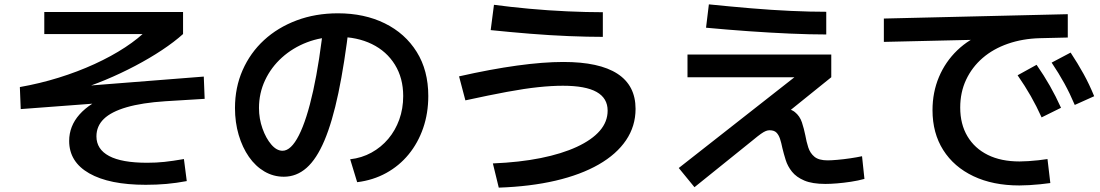

<svg xmlns="http://www.w3.org/2000/svg" viewBox="-20 -803 5040 880"><path d="M648 44Q481 44 389 -8.5Q297 -61 297 -157Q297 -225 344.5 -278.5Q392 -332 484 -368L487 -334L75 -303L71 -404Q162 -420 249 -447Q336 -474 413.5 -509.5Q491 -545 553.5 -586Q616 -627 659 -671L695 -647H183V-748H819V-647Q779 -611 722.5 -573.5Q666 -536 599.5 -501Q533 -466 463.5 -437Q394 -408 330 -389L304 -404L914 -452L918 -350L738 -339Q631 -332 560.5 -311.5Q490 -291 456 -258Q422 -225 422 -178Q422 -119 480 -88Q538 -57 654 -57Q696 -57 733.5 -61Q771 -65 823 -74L836 27Q788 36 743 40Q698 44 648 44Z M1585 -73Q1638 -79 1682.5 -103.5Q1727 -128 1759.5 -166.5Q1792 -205 1810 -255Q1828 -305 1828 -363Q1828 -445 1790 -506.5Q1752 -568 1684.5 -601Q1617 -634 1528 -634Q1452 -634 1387 -609Q1322 -584 1272.5 -539.5Q1223 -495 1195 -435.5Q1167 -376 1167 -308Q1167 -259 1183 -214Q1199 -169 1223.5 -140.5Q1248 -112 1275 -112Q1314 -112 1350 -183Q1386 -254 1415.5 -387.5Q1445 -521 1465 -708L1581 -696Q1559 -510 1531 -377Q1503 -244 1467 -159Q1431 -74 1385 -33.5Q1339 7 1281 7Q1233 7 1192 -17Q1151 -41 1121 -84Q1091 -127 1074 -184.5Q1057 -242 1057 -308Q1057 -402 1092 -481.5Q1127 -561 1190 -619Q1253 -677 1339.5 -709.5Q1426 -742 1529 -742Q1650 -742 1743.5 -696Q1837 -650 1890 -565Q1943 -480 1943 -363Q1943 -284 1919.5 -216Q1896 -148 1853 -95.5Q1810 -43 1750 -10Q1690 23 1617 32Z M2239 -54Q2361 -59 2458 -78.5Q2555 -98 2624 -130Q2693 -162 2729 -203.5Q2765 -245 2765 -296Q2765 -353 2714.5 -381.5Q2664 -410 2560 -410Q2509 -410 2447 -403.5Q2385 -397 2304 -382Q2223 -367 2113 -343L2084 -453Q2230 -486 2350 -502.5Q2470 -519 2562 -519Q2727 -519 2810 -465Q2893 -411 2893 -304Q2893 -225 2849.5 -160.5Q2806 -96 2724 -49Q2642 -2 2526.5 25Q2411 52 2266 57ZM2743 -634Q2674 -634 2587.5 -637.5Q2501 -641 2408.5 -648.5Q2316 -656 2229 -665L2244 -781Q2318 -771 2405 -763Q2492 -755 2580 -751Q2668 -747 2743 -747Z M3163 55 3091 -33 3662 -481 3664 -449H3131V-553H3790V-449L3527 -237L3471 -242Q3475 -275 3496 -291.5Q3517 -308 3552 -308Q3600 -308 3623 -289.5Q3646 -271 3655.5 -242Q3665 -213 3671 -183Q3676 -154 3684.5 -127.5Q3693 -101 3713 -84.5Q3733 -68 3773 -68Q3790 -68 3818.5 -70.5Q3847 -73 3877.5 -77.5Q3908 -82 3931 -87L3942 17Q3913 25 3880 30Q3847 35 3816.5 37.5Q3786 40 3763 40Q3703 40 3666.5 24.5Q3630 9 3610 -16Q3590 -41 3581 -70Q3572 -99 3566 -124Q3561 -149 3555 -167Q3549 -185 3538.5 -195.5Q3528 -206 3507 -206Q3499 -206 3490 -202.5Q3481 -199 3467.5 -189.5Q3454 -180 3430 -160ZM3767 -645Q3693 -645 3601 -649Q3509 -653 3410.5 -660Q3312 -667 3216 -676L3229 -783Q3327 -773 3422 -765Q3517 -757 3605 -753Q3693 -749 3767 -749Z M4652 47Q4531 47 4441.5 4.5Q4352 -38 4303 -115.5Q4254 -193 4254 -298Q4254 -380 4283.5 -450Q4313 -520 4367.5 -572.5Q4422 -625 4497 -653L4507 -622L4031 -611V-718L4874 -738V-631L4747 -628Q4667 -626 4599.5 -602.5Q4532 -579 4483.5 -537Q4435 -495 4408 -437.5Q4381 -380 4381 -310Q4381 -234 4414 -178.5Q4447 -123 4507.5 -93Q4568 -63 4653 -63Q4671 -63 4693.5 -64.5Q4716 -66 4739.5 -68.5Q4763 -71 4781 -74L4794 36Q4773 39 4748 41.5Q4723 44 4698 45.5Q4673 47 4652 47ZM4754 -265Q4731 -316 4704.5 -362.5Q4678 -409 4644 -458L4731 -506Q4765 -457 4792 -409.5Q4819 -362 4843 -309ZM4906 -322Q4884 -374 4858.5 -420.5Q4833 -467 4800 -516L4887 -562Q4920 -512 4946.5 -464Q4973 -416 4995 -362Z"/></svg>

Font: M PLUS 1 SemiBold
Style: Regular
Weight: 600
Designer: Coji Morishita
Foundry: UNDERFOREST DESIGN
Version: Version 1.001